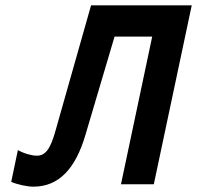

<svg xmlns="http://www.w3.org/2000/svg" viewBox="-20 -690 738 719"><path d="M321 -670 188 -201C168 -128 148 -107 118 -107C100 -107 72 -114 47 -128L22 -9C45 1 81 9 105 9C201 9 263 -59 300 -185L409 -553H550L433 0H556L698 -670Z"/></svg>

Font: LT Wave Mono Bold
Style: Italic
Weight: 700
Designer: Daniel Lyons
Version: Version 2.5 (Glyphs App)